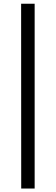

<svg xmlns="http://www.w3.org/2000/svg" viewBox="-20 -866 305 1050"><path d="M96 165 95.5 -845.5H169.5V165Z"/></svg>

Font: 1883 Sans
Style: Regular
Weight: 400
Designer: 1883 Sans project is a fork of Public Sans.
Version: Version 1.009